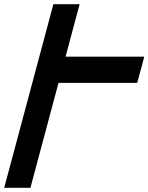

<svg xmlns="http://www.w3.org/2000/svg" viewBox="-20 -895 707 915"><path d="M0 0H125Q147 -83 191.9 -250Q236.8 -417 258.8 -500H633.8Q639.6 -520.5 650.9 -562.3Q662.1 -604 667.5 -625H292.5Q303.7 -667 325.9 -750Q348.1 -833 359.4 -875H234.4Q195.3 -729 117.2 -437.5Q39.1 -146 0 0Z"/></svg>

Font: Faithful 32x
Style: Oblique
Weight: 400
Foundry: Faithful Resource Pack
Version: Version 1.0; January 27, 2023